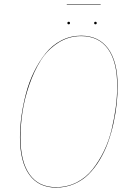

<svg xmlns="http://www.w3.org/2000/svg" viewBox="-20 -854 610 883"><path d="M442.9 -832H287.1V-834H442.9ZM301.8 -748Q301.8 -742.2 295.9 -742.2Q290 -742.2 290 -748Q290 -753.9 295.9 -753.9Q301.8 -753.9 301.8 -748ZM424.8 -748Q424.8 -742.2 418.9 -742.2Q413.1 -742.2 413.1 -748Q413.1 -753.9 418.9 -753.9Q424.8 -753.9 424.8 -748ZM353 -689.9Q434.1 -689.9 477.5 -630.4Q521 -570.8 521 -458Q521 -418.5 516.6 -376.5Q512.2 -334.5 502.2 -288.3Q492.2 -242.2 477.1 -200Q461.9 -157.7 439 -119.4Q416 -81.1 387.7 -52.7Q359.4 -24.4 320.8 -7.8Q282.2 8.8 237.8 8.8Q157.2 8.8 114.5 -50.8Q71.8 -110.4 71.8 -222.2Q71.8 -269 78.6 -319.6Q85.4 -370.1 99.4 -423.3Q113.3 -476.6 136.5 -523.9Q159.7 -571.3 189.7 -608.6Q219.7 -646 262 -668Q304.2 -689.9 353 -689.9ZM353 -688Q294.9 -688 246.6 -656.5Q198.2 -625 167.2 -575.7Q136.2 -526.4 114.5 -463.4Q92.8 -400.4 83.5 -339.6Q74.2 -278.8 74.2 -222.2Q74.2 -110.8 116 -52Q157.7 6.8 237.8 6.8Q289.1 6.8 332.3 -15.1Q375.5 -37.1 405.5 -75Q435.5 -112.8 458.3 -159.7Q481 -206.5 493.7 -259.8Q506.3 -313 512.7 -362.3Q519 -411.6 519 -458Q519 -570.3 476.3 -629.2Q433.6 -688 353 -688Z"/></svg>

Font: Fira Sans Compressed Two
Style: Italic
Weight: 100
Width: 3
Italic angle: -8°
Designer: Carrois Corporate & Edenspiekermann AG
Foundry: Carrois Corporate GbR & Edenspiekermann AG
Version: Version 4.203;PS 004.203;hotconv 1.0.88;makeotf.lib2.5.64775